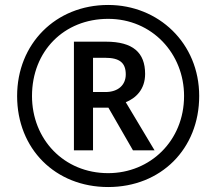

<svg xmlns="http://www.w3.org/2000/svg" viewBox="-20 -744 872 774"><path d="M416 10C629 10 783 -144 783 -357C783 -570 619 -724 416 -724C204 -724 49 -567 49 -357C49 -144 203 10 416 10ZM416 -46C237 -46 109 -183 109 -357C109 -538 238 -668 416 -668C593 -668 722 -528 722 -357C722 -176 585 -46 416 -46ZM278 -138H355V-310H417L516 -138H603L487 -332C527 -348 565 -383 565 -446C565 -532 516 -576 407 -576H278ZM405 -373H355V-511H404C462 -511 487 -491 487 -444C487 -402 457 -373 405 -373Z"/></svg>

Font: Noto Sans Gujarati Medium
Style: Regular
Weight: 500
Designer: Jelle Bosma - Monotype Design Team, Universal Thirst
Foundry: Monotype Imaging Inc.
Version: Version 2.106